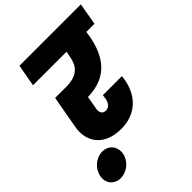

<svg xmlns="http://www.w3.org/2000/svg" viewBox="-354 -871 1232 1232"><g transform="rotate(-45 262.5 -255.0)"><path d="M25 -590H329L322 -551C309 -480 273 -432 168 -432H68L28 -209C6 -87 78 9 227 9C362 9 446 -75 467 -204C468 -208 469 -217 470 -228H297L293 -198C287 -167 269 -144 241 -144C209 -144 200 -169 206 -200L221 -287C406 -291 476 -408 503 -551L509 -590H583L609 -740H52ZM2 230C60 230 113 185 123 129C133 71 96 25 38 25C-19 25 -72 71 -82 129C-92 185 -55 230 2 230Z"/></g></svg>

Font: SVN-Poppins ExtraBold
Style: Italic
Weight: 800
Italic angle: -10°
Designer: Ninad Kale (Devanagari), Jonny Pinhorn (Latin)
Foundry: Indian Type Foundry
Version: Version 3.002 2017